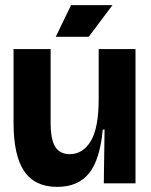

<svg xmlns="http://www.w3.org/2000/svg" viewBox="-20 -717 589 751"><path d="M204 14Q116 14 74.5 -47.5Q33 -109 33 -237V-525H178V-239Q178 -170 196.5 -142Q215 -114 253 -114Q304 -114 335 -165Q366 -216 366 -330V-525H510V-245V0H386L389 -210H382Q371 -92 328 -39Q285 14 204 14ZM327 -573H198L258 -697H420Z"/></svg>

Font: Bricolage Grotesque 96pt Bricolage Grotesque 48pt Regular
Style: Bold
Weight: 700
Designer: Mathieu Triay
Foundry: Atelier Triay
Version: Version 1.001; ttfautohint (v1.8.4.7-5d5b);gftools[0.9.33.de